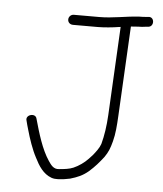

<svg xmlns="http://www.w3.org/2000/svg" viewBox="-49 -711 631 742"><g transform="rotate(5 266.5 -339.5)"><path d="M207 -611H305C329.5 -611 363.2 -614.3 385.4 -618C388.1 -618 390.7 -618.3 393.4 -619L375.4 -275C373.2 -233.6 367.3 -194.2 358.5 -162C353 -145.8 340.5 -130 330.1 -117C322.7 -109 322.7 -109 315.3 -101C300.8 -85.4 279.3 -70.1 259.2 -61.5C243.3 -54.7 225.5 -52.9 204.7 -51C182 -47.8 171.6 -65.4 162.1 -79C133.4 -121.6 115.8 -182.2 100.4 -237C95.6 -261.2 54 -249.4 62.8 -226C66.2 -214 67 -207.6 72.1 -192C81.6 -158 95.5 -116.9 111.6 -87C126.9 -56.5 145.2 -26.8 177.8 -15C193.2 -9.4 210.6 -12.3 227.7 -14C238.8 -16 238.8 -16 249.9 -18C278.6 -26.5 297.3 -34.3 319.8 -53C343 -73.6 356.5 -89.4 374.9 -113C389.1 -133.6 394.7 -147.7 402.2 -176C410.2 -206 412.5 -239 414.4 -275L432.7 -624C443.4 -624.7 452.8 -625.3 460.8 -626C471.5 -626 480.5 -626.7 487.9 -628L498 -629C523.5 -629 522.3 -670.2 497 -667L485.9 -666C479.2 -665.3 470.9 -665 460.9 -665C408.7 -661.8 360.4 -650 307.1 -650H209.1C198.5 -650 189.6 -641.6 189.1 -631C188.5 -620.4 196.4 -611 209.1 -611Z"/></g></svg>

Font: Just Breathe
Style: Obl1
Weight: 400
Foundry: Cannot Into Space Fonts
Version: Version 0.72